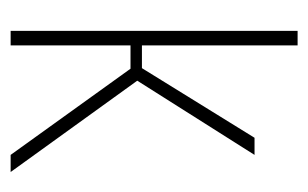

<svg xmlns="http://www.w3.org/2000/svg" viewBox="-132 -462 593 370"><g transform="rotate(90 165.0 -276.5)"><path d="M39 0V-553H67V0ZM54 -231V-253H115V-231ZM278 0 104 -242 245 -470H278L135 -244L311 0Z"/></g></svg>

Font: Smooch Sans Thin ExtraLight
Style: Regular
Weight: 250
Version: Version 1.010